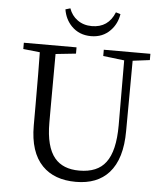

<svg xmlns="http://www.w3.org/2000/svg" viewBox="-62 -996 916 1067"><g transform="rotate(5 396.0 -463.0)"><path d="M401 16Q280 16 213 -53Q141 -127 141 -275V-391Q141 -587 139 -684L46 -694V-729H340V-694L227 -682Q226 -587 226 -391V-299Q226 -164 277 -103Q323 -48 414 -48Q516 -48 562 -110Q611 -174 611 -318L610 -680L492 -694V-729H752V-694L657 -682L655 -290Q655 -134 585 -56Q520 16 401 16ZM414 -798Q348 -798 305 -842Q269 -879 260 -934L287 -942Q301 -902 333 -879Q367 -854 414 -854Q506 -854 541 -942L567 -934Q558 -879 522 -842Q480 -798 414 -798Z"/></g></svg>

Font: GenRyuMin TW R
Style: Regular
Weight: 400
Version: Version 1.501;PS 1;hotconv 16.6.51;makeotf.lib2.5.65220